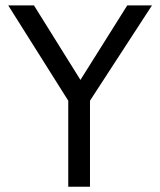

<svg xmlns="http://www.w3.org/2000/svg" viewBox="-20 -708 608 728"><path d="M556.2 -687.5H462.5L285 -405L108.8 -687.5H11.2L238.8 -326.2V0H321.2V-326.2Z"/></svg>

Font: Cambay
Style: Regular
Weight: 400
Version: Version 1.180;PS 001.180;hotconv 1.0.70;makeotf.lib2.5.58329